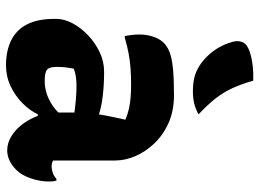

<svg xmlns="http://www.w3.org/2000/svg" viewBox="-132 -722 864 640"><g transform="rotate(90 300.0 -402.0)"><path d="M515 -354Q515 -334 515 -313.5Q515 -293 515 -273Q515 -253 515 -233Q515 -213 515 -193Q515 -181 515 -169.5Q515 -158 515 -147Q518 -145 524 -143.5Q530 -142 534 -142Q544 -142 555 -145.5Q566 -149 576 -158H582Q584 -151 584.5 -146Q585 -141 585 -133Q585 -103 574.5 -72.5Q564 -42 547 -25Q530 -8 513.5 -1Q497 6 482 6Q455 6 431.5 -9.5Q408 -25 391 -49Q374 -73 364.5 -101Q355 -129 355 -153Q355 -173 355 -192Q355 -211 355 -230Q355 -249 357.5 -272Q360 -295 365.5 -324Q371 -353 379 -388Q360 -396 341.5 -400Q323 -404 303.5 -405.5Q284 -407 261 -407Q231 -407 206 -405Q181 -403 157 -398.5Q133 -394 106 -386H100Q98 -396 96.5 -409Q95 -422 95 -435Q95 -458 102 -480Q109 -502 123 -516Q135 -528 154.5 -535.5Q174 -543 208 -546.5Q242 -550 297 -550Q349 -550 389.5 -532Q430 -514 458 -484.5Q486 -455 500.5 -421Q515 -387 515 -354ZM203 -159Q203 -135 212 -127Q221 -119 251 -119Q270 -119 290 -125Q310 -131 330 -144Q350 -157 367 -178L376 -96H361Q349 -70 324.5 -45.5Q300 -21 267.5 -5.5Q235 10 198 10Q149 10 114 -7.5Q79 -25 61 -60.5Q43 -96 43 -150V-158Q43 -184 57.5 -211.5Q72 -239 97 -263Q122 -287 153.5 -302Q185 -317 219 -317Q263 -317 300 -312.5Q337 -308 364 -299Q391 -290 403 -278Q409 -272 414.5 -262.5Q420 -253 423.5 -239Q427 -225 427 -205Q400 -212 371.5 -216Q343 -220 316 -222.5Q289 -225 266 -225Q250 -225 236 -223Q222 -221 209 -216Q206 -201 204.5 -188Q203 -175 203 -161ZM249 -814Q260 -775 274 -744.5Q288 -714 309 -687.5Q330 -661 361 -632Q344 -622 325.5 -617.5Q307 -613 285 -613Q258 -613 238 -618Q218 -623 199 -635Q182 -646 166 -662.5Q150 -679 138 -700Q126 -721 119 -747Q115 -762 119.5 -775.5Q124 -789 138 -796Q151 -803 168 -807Q185 -811 205.5 -813Q226 -815 249 -814Z"/></g></svg>

Font: Recursive Monospace Casual ExtraBold
Style: Regular
Weight: 800
Version: Version 1.047